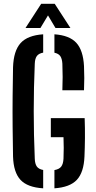

<svg xmlns="http://www.w3.org/2000/svg" viewBox="-20 -989 509 1016"><path d="M208.5 7.5Q125.5 2.5 88.5 -37.2Q51.5 -77 49 -161Q47.5 -234 46.8 -316.2Q46 -398.5 46.8 -480.5Q47.5 -562.5 49 -633.5Q52 -720 89 -761Q126 -802 208.5 -807.5V-710.5Q184.5 -706 174.8 -692.2Q165 -678.5 164 -652Q158.5 -523.5 158.5 -400.5Q158.5 -277.5 164 -149Q165 -122 174.8 -108Q184.5 -94 208.5 -89.5ZM310 -511.5Q313 -581.5 310 -652Q308.5 -678 299.2 -691.8Q290 -705.5 268 -710V-807.5Q347.5 -802 383.8 -762.5Q420 -723 424.5 -639.5Q427.5 -575.5 424.5 -511.5ZM268 7.5V-89Q293.5 -93.5 304 -107.5Q314.5 -121.5 316 -149Q318.5 -206 316 -263H249V-364H428Q430 -310 429.5 -258.5Q429 -207 427 -161Q423.5 -77 386.8 -37.5Q350 2 268 7.5ZM115 -841 198 -969H269.5L352.5 -841H273.5L234 -907.5L194 -841Z"/></svg>

Font: Big Shoulders Stencil Text
Style: Bold
Weight: 700
Designer: Patric King
Foundry: XO Type Co
Version: Version 1.000